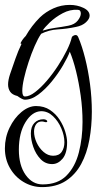

<svg xmlns="http://www.w3.org/2000/svg" viewBox="-61 -408 437 784"><path d="M111 356Q70 356 35 335Q0 314 -20.5 278Q-41 242 -41 198Q-41 153 -22 113.5Q-3 74 26.5 49.5Q56 25 86 25Q119 25 143 41Q167 57 182.5 81Q198 105 205.5 130Q213 155 213 173Q213 218 194.5 240Q176 262 152 262Q124 262 104.5 241.5Q85 221 75 192Q65 163 65 137Q65 109 79.5 94Q94 79 116 79Q124 79 128 82Q132 85 132 87Q132 93 121 90Q118 89 115.5 88.5Q113 88 110 88Q94 88 86 100Q78 112 78 129Q78 151 88.5 174Q99 197 117 212.5Q135 228 156 228Q180 228 191 212Q202 196 202 173Q202 146 189.5 116.5Q177 87 155.5 66.5Q134 46 107 46Q70 47 43 91Q16 135 16 203Q16 267 43.5 306Q71 345 113 345Q175 345 210.5 309Q246 273 261 214.5Q276 156 276 90Q276 36 268.5 -17.5Q261 -71 249.5 -117.5Q238 -164 224 -197Q216 -175 196.5 -141.5Q177 -108 150.5 -75.5Q124 -43 95 -21.5Q66 0 39 -1Q35 -1 26.5 -5.5Q18 -10 10 -16Q-11 -21 -19.5 -33.5Q-28 -46 -28 -63Q-28 -81 -20 -105Q-9 -137 2 -168.5Q13 -200 27 -229Q21 -229 24 -234Q31 -248 44 -261Q68 -303 102 -337Q126 -360 157.5 -374Q189 -388 224 -388Q254 -388 279.5 -376Q305 -364 305 -344Q305 -331 290 -317Q275 -303 249 -298Q211 -290 175 -288Q139 -286 107 -270Q94 -251 80.5 -220Q67 -189 55.5 -154Q44 -119 37 -88Q30 -57 30 -37Q30 -14 41 -14Q59 -14 82.5 -32Q106 -50 130 -78Q154 -106 175.5 -139Q197 -172 212 -202.5Q227 -233 232 -255Q232 -258 237.5 -261.5Q243 -265 248 -265Q255 -265 259 -255Q274 -220 286.5 -170.5Q299 -121 306.5 -65Q314 -9 314 48Q314 107 304 162.5Q294 218 270.5 261.5Q247 305 208 330.5Q169 356 111 356ZM113 -283Q139 -291 165.5 -294.5Q192 -298 218 -303Q244 -308 256.5 -324Q269 -340 269 -353Q269 -368 256 -368Q225 -370 195 -354Q165 -338 143 -317Q121 -296 113 -283Z"/></svg>

Font: Festive
Style: Regular
Weight: 400
Designer: Robert E. Leuschke
Foundry: Robert E. Leuschke
Version: Version 1.101; ttfautohint (v1.8.3)